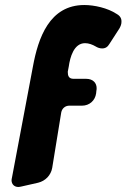

<svg xmlns="http://www.w3.org/2000/svg" viewBox="-20 -753 504 765"><path d="M28 -47C27 -42 26 -38 26 -35C26 -19 37 -8 53 -8C57 -8 61 -9 66 -10L132 -25C161 -32 183 -55 188 -84L224 -305C227 -321 240 -332 256 -332H307C336 -332 359 -352 363 -381L364 -391C365 -395 365 -399 365 -402C365 -421 352 -439 323 -439H273C254 -439 250 -451 250 -467L254 -488C259 -524 274 -581 319 -581C334 -581 349 -575 361 -568C369 -563 378 -560 387 -560C400 -560 409 -566 416 -578L456 -640C461 -649 464 -657 464 -666C464 -671 465 -687 444 -698C409 -721 356 -733 316 -733C177 -733 132 -602 111 -487Z"/></svg>

Font: Bangerz
Style: Bold
Weight: 700
Designer: vernon adams
Foundry: Vernon Adams
Version: Version 2.10;December 28, 2023;FontCreator 13.0.0.2683 64-bi